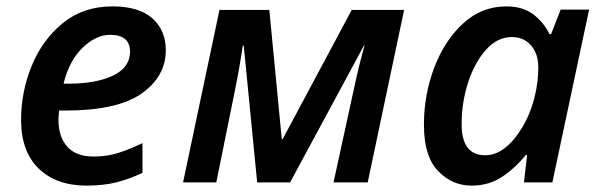

<svg xmlns="http://www.w3.org/2000/svg" viewBox="-20 -571 1881 601"><path d="M251 10Q305 10 345.5 -0.5Q386 -11 426 -30V-123Q382 -102 347.5 -91.5Q313 -81 273 -81Q218 -81 190.5 -112Q163 -143 163 -196Q163 -205 165 -225H185Q348 -225 423.5 -278.5Q499 -332 499 -414Q499 -476 457 -513.5Q415 -551 332 -551Q241 -551 177 -499Q113 -447 79.5 -365.5Q46 -284 46 -196Q46 -97 101 -43.5Q156 10 251 10ZM179 -309Q196 -380 238 -421Q280 -462 325 -462Q387 -462 387 -409Q387 -360 334 -334.5Q281 -309 193 -309Z M553 0H657L715 -286Q722 -320 728.5 -357Q735 -394 740 -428H743L785 0H888L1119 -428H1121Q1113 -400 1104 -363.5Q1095 -327 1087 -289L1024 0H1131L1245 -540H1081L865 -136H862L823 -540H667Z M1456 10Q1511 10 1552.5 -18Q1594 -46 1626 -86H1630L1620 0H1709L1824 -541H1735L1705 -464H1700Q1683 -500 1650 -525.5Q1617 -551 1565 -551Q1488 -551 1430 -498Q1372 -445 1339.5 -360Q1307 -275 1307 -180Q1307 -82 1351 -36Q1395 10 1456 10ZM1499 -85Q1425 -85 1425 -182Q1425 -251 1445.5 -313.5Q1466 -376 1501.5 -415.5Q1537 -455 1582 -455Q1620 -455 1642.5 -428.5Q1665 -402 1665 -361Q1665 -315 1654 -270Q1636 -195 1592.5 -140Q1549 -85 1499 -85Z"/></svg>

Font: Noto Sans UI Medium
Style: Italic
Weight: 500
Italic angle: -12°
Designer: Monotype Design Team
Foundry: Monotype Imaging Inc.
Version: Version 1.901